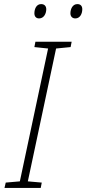

<svg xmlns="http://www.w3.org/2000/svg" viewBox="-20 -918 422 938"><path d="M348 -828C371 -828 382 -851 382 -873C382 -887 375 -898 358 -898C334 -898 324 -873 324 -853C324 -838 333 -828 348 -828ZM171 -828C194 -828 206 -851 206 -873C206 -887 198 -898 181 -898C157 -898 148 -873 148 -853C148 -838 156 -828 171 -828ZM2 0H179L184 -26L116 -32L254 -681L325 -688L330 -714H153L148 -688L215 -681L77 -32L8 -26Z"/></svg>

Font: Noto Sans ExtraLight
Style: Italic
Weight: 200
Italic angle: -12°
Designer: Monotype Design Team
Foundry: Monotype Imaging Inc.
Version: Version 2.013